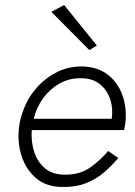

<svg xmlns="http://www.w3.org/2000/svg" viewBox="-20 -734 537 763"><path d="M184 -687 235 -714 365 -553 335 -535ZM450 -106Q424 -75 393 -48.5Q362 -22 321.5 -6Q281 10 228 9Q165 9 124 -25.5Q83 -60 65.5 -115Q48 -170 56 -231Q60 -263 71 -291Q88 -341 122.5 -381.5Q157 -422 203.5 -446Q250 -470 305 -470Q367 -469 408 -437.5Q449 -406 467 -354.5Q485 -303 478 -242Q477 -236 475.5 -229.5Q474 -223 473 -217H106Q103 -170 116 -130Q129 -90 159 -65Q189 -40 237 -40Q297 -39 338.5 -68.5Q380 -98 410 -134ZM302 -423Q256 -424 217.5 -402.5Q179 -381 152 -344.5Q125 -308 114 -262H424Q430 -303 418 -339.5Q406 -376 377 -399.5Q348 -423 302 -423Z"/></svg>

Font: Jost* Light
Style: Italic
Weight: 300
Italic angle: -10°
Version: Version 3.7